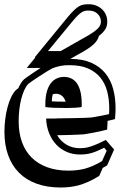

<svg xmlns="http://www.w3.org/2000/svg" viewBox="-41 -773 561 889"><path d="M198.7 -303.7Q223.6 -302.2 263.2 -302.2Q256.3 -321.8 244.6 -330.3Q232.9 -338.9 218.8 -338.9Q211.4 -338.9 203.1 -336.4Q199.2 -321.8 198.7 -303.7ZM487.3 -80.6 455.1 -7.3Q449.7 -3.9 444.6 -1Q439.5 2 434.6 4.4L418.5 41.5Q391.6 58.1 366.9 69.1Q342.3 80.1 319.8 85.9Q301.3 90.3 281.5 92.8Q261.7 95.2 240.2 95.2Q177.2 95.2 128.7 77.6Q80.1 60.1 46.9 26.6Q13.7 -6.8 -3.4 -54.7Q-20.5 -102.5 -20.5 -162.6Q-20.5 -191.4 -16.8 -220.7Q-13.2 -250 -6.3 -275.9Q0.5 -301.8 10.5 -322.8Q20.5 -343.8 32.7 -356Q35.2 -358.4 43.9 -364.7Q49.3 -377.4 55.7 -387.5Q62 -397.5 69.3 -404.8Q71.8 -407.2 79.6 -412.8Q87.4 -418.5 98.4 -426Q109.4 -433.6 122.1 -442.1Q134.8 -450.7 147 -458.5H83L123 -507.3H119.6L273.4 -694.8Q290 -714.4 302.2 -726.1Q314.5 -737.8 325 -743.9Q335.4 -750 345.9 -751.7Q356.4 -753.4 369.6 -753.4Q388.7 -753.4 404.5 -747.1Q420.4 -740.7 431.9 -729.7Q443.4 -718.8 449.5 -704.3Q455.6 -689.9 455.6 -673.3Q456.1 -652.8 446.3 -637.2Q436.5 -621.6 417 -606.4Q411.6 -585.9 394 -569.3Q376.5 -552.7 346.2 -535.2L284.7 -500.5Q342.3 -500 382.1 -482.2Q421.9 -464.4 446.8 -433.6Q471.7 -402.8 482.9 -361.3Q494.1 -319.8 494.1 -271Q494.1 -267.6 493.9 -260.5Q493.7 -253.4 493.2 -245.8Q492.7 -238.3 492.2 -231.4Q491.7 -224.6 491.7 -221.7Q476.6 -217.3 457 -213.4Q457 -208.5 456.8 -202.4Q456.5 -196.3 456.1 -190.4Q455.6 -184.6 455.3 -179.9Q455.1 -175.3 455.1 -172.9Q441.9 -169.4 424.8 -165.5Q407.7 -161.6 391.6 -158.7Q375.5 -155.8 362.8 -153.6Q350.1 -151.4 346.2 -150.9Q336.9 -150.4 322 -149.7Q307.1 -148.9 290.3 -148.4Q273.4 -147.9 255.9 -147.5Q238.3 -147 223.6 -147Q240.7 -118.2 267.8 -102.5Q294.9 -86.9 328.6 -86.9Q341.8 -86.9 353.8 -88.6Q365.7 -90.3 379.2 -94.7Q392.6 -99.1 409.4 -106.4Q426.3 -113.8 449.2 -125ZM368.2 -609.4Q397.5 -626.5 412.1 -641.1Q426.8 -655.8 426.3 -673.3Q426.3 -694.3 410.6 -709.2Q395 -724.1 369.6 -724.1Q360.4 -724.1 352.8 -722.7Q345.2 -721.2 337.2 -716.1Q329.1 -710.9 319.3 -701.4Q309.6 -691.9 295.9 -675.8L181.2 -536.6H240.2ZM336.9 -277.3Q308.6 -272.9 265.1 -272.9Q197.8 -272.9 168.9 -277.3V-289.1Q168.9 -323.2 175.5 -347.4Q182.1 -371.6 193.8 -387Q205.6 -402.3 221.4 -409.7Q237.3 -417 255.4 -417Q272.9 -417 288.1 -410.2Q303.2 -403.3 314.2 -388.4Q325.2 -373.5 331.3 -349.4Q337.4 -325.2 337.4 -290Q337.4 -287.1 337.2 -283.9Q336.9 -280.8 336.9 -277.3ZM441.4 -88.9Q422.4 -79.6 408 -73.5Q393.6 -67.4 380.9 -64Q368.2 -60.5 356 -59.1Q343.8 -57.6 328.6 -57.6Q296.4 -57.6 268.8 -69.3Q241.2 -81.1 220.5 -102.5Q199.7 -124 187 -154.8Q174.3 -185.5 172.4 -224.1H204.6Q208.5 -224.1 211.9 -224.1Q215.3 -224.1 218.8 -224.6Q218.8 -224.6 227.8 -224.9Q236.8 -225.1 251.7 -225.3Q266.6 -225.6 285.2 -225.8Q303.7 -226.1 321.8 -226.6Q339.8 -227.1 356 -227.5Q372.1 -228 381.8 -229Q385.3 -229.5 395.8 -231.2Q406.2 -232.9 418.9 -235.4Q431.6 -237.8 444.1 -240.2Q456.5 -242.7 463.9 -244.6Q464.4 -251 464.6 -257.6Q464.8 -264.2 464.8 -271Q464.8 -314 455.1 -350.6Q445.3 -387.2 423.3 -414.1Q401.4 -440.9 366.5 -456.1Q331.5 -471.2 280.8 -471.2Q257.3 -471.7 237.3 -467.5Q217.3 -463.4 200.2 -456.1Q192.4 -452.1 175.5 -441.7Q158.7 -431.2 140.6 -419.4Q122.6 -407.7 107.9 -397.7Q93.3 -387.7 89.8 -384.3Q79.6 -374 71.3 -355.5Q63 -336.9 57.1 -314Q51.3 -291 48.3 -264.4Q45.4 -237.8 45.4 -211.4Q45.4 -158.2 60.5 -115.7Q75.7 -73.2 105.2 -43.7Q134.8 -14.2 178 1.5Q221.2 17.1 276.9 17.1Q314.9 17.1 349.1 8.8Q369.6 3.4 390.1 -5.6Q410.6 -14.6 431.6 -27.3L453.1 -75.2Z"/></svg>

Font: XB Kayhan Sayeh
Style: Regular
Weight: 700
Designer: Behnam
Foundry: Irmug
Version: Version 7.300 2009